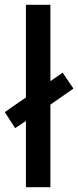

<svg xmlns="http://www.w3.org/2000/svg" viewBox="-34 -780 326 800"><path d="M74 0V-276L29 -246L-14 -313L74 -374V-760H176V-442L227 -477L272 -411L176 -344V0Z"/></svg>

Font: Noto Sans Malayalam SemiCondensed Medium
Style: Regular
Weight: 500
Width: 4
Designer: Jelle Bosma - Monotype Design Team
Foundry: Monotype Imaging Inc.
Version: Version 2.104; ttfautohint (v1.8.4.7-5d5b)